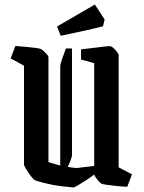

<svg xmlns="http://www.w3.org/2000/svg" viewBox="-20 -818 637 848"><path d="M86 -528 27 -560 48 -615Q70 -613 94 -611Q118 -609 137 -606.5Q156 -604 163 -600Q166 -599 173.5 -592Q181 -585 187.5 -577.5Q194 -570 194 -566V-102Q222 -93 246 -87V-523Q246 -534 254 -556.5Q262 -579 271 -604H298V-133Q298 -127 292.5 -112Q287 -97 279 -81Q299 -77 319 -76L396 -85V-539L338 -555V-600Q356 -602 385 -605.5Q414 -609 438.5 -612Q463 -615 468 -614Q473 -613 481.5 -605.5Q490 -598 496.5 -589Q503 -580 504 -577V-79L563 -48L542 7Q520 6 496 3.5Q472 1 453 -1.5Q434 -4 427 -7Q424 -9 416.5 -17Q409 -25 403 -34Q397 -43 396 -47Q379 -34 359 -21Q339 -8 323.5 1Q308 10 304 10Q252 6 210.5 -2Q169 -10 134 -22Q129 -24 117.5 -39Q106 -54 96 -70Q86 -86 86 -92ZM248 -660 232 -701 399 -798 442 -732 435 -702Q397 -692 344.5 -680.5Q292 -669 248 -660Z"/></svg>

Font: Grenze Gotisch Medium
Style: Regular
Weight: 500
Designer: Renata Polastri
Foundry: Omnibus-Type
Version: Version 1.001